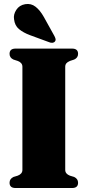

<svg xmlns="http://www.w3.org/2000/svg" viewBox="-20 -944 440 964"><path d="M307.5 -91Q307.5 -71 331 -62L352.5 -55.5Q372 -46 372 -26.5Q372 0 342 0H58Q28 0 28 -26.5Q28 -46 47.5 -55.5L69 -62Q92.5 -71 92.5 -91V-609Q92.5 -629 69 -638L47.5 -645Q28 -654 28 -673.5Q28 -700 58 -700H342Q372 -700 372 -673.5Q372 -654 352.5 -645L331 -638Q307.5 -629 307.5 -609ZM200 -859 253 -763.5Q257 -756 258.8 -749Q260.5 -742 256 -736Q251.5 -730 243.5 -729.2Q235.5 -728.5 228.5 -731.5L130.5 -767.5Q97 -780 75.5 -797.8Q54 -815.5 50.5 -847.5Q46.5 -871 61.8 -894.5Q77 -918 106.5 -923Q136 -928 158.8 -910Q181.5 -892 200 -859Z"/></svg>

Font: Fraunces 144pt Soft Black
Style: Regular
Weight: 900
Version: Version 1.000;[b76b70a41]